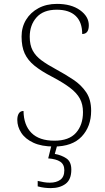

<svg xmlns="http://www.w3.org/2000/svg" viewBox="-20 -744 541 988"><path d="M258 10Q194 10 152 -9.5Q110 -29 89.5 -60.5Q69 -92 69 -127Q69 -148 77 -160.5Q85 -173 101 -173Q102 -100 142 -60Q182 -20 260 -20Q335 -20 371 -60.5Q407 -101 407 -167Q407 -207 391 -236.5Q375 -266 340 -292.5Q305 -319 248 -349Q192 -378 157.5 -406Q123 -434 107 -469Q91 -504 91 -556Q91 -604 114 -642Q137 -680 178 -702Q219 -724 273 -724Q347 -724 392 -691.5Q437 -659 437 -614Q437 -569 403 -569Q403 -630 369.5 -662Q336 -694 272 -694Q203 -694 168 -654.5Q133 -615 133 -555Q133 -513 148 -484.5Q163 -456 193.5 -433.5Q224 -411 269 -387Q317 -361 358 -333.5Q399 -306 424 -268.5Q449 -231 449 -174Q449 -93 400.5 -41.5Q352 10 258 10ZM241 224Q226 224 209 222Q192 220 174 215V187Q192 191 206 193.5Q220 196 237 196Q270 196 290.5 181Q311 166 311 132Q311 102 290 88Q269 74 228 71L248 -9H278L262 48Q296 54 321.5 71Q347 88 347 129Q347 180 317.5 202Q288 224 241 224Z"/></svg>

Font: Noto Serif Tamil ExtraLight
Style: Regular
Weight: 200
Designer: Indian Type Foundry, Tom Grace, and the Monotype Design Team
Foundry: Monotype Imaging Inc.
Version: Version 2.004; ttfautohint (v1.8.4.7-5d5b)